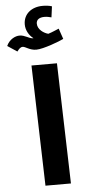

<svg xmlns="http://www.w3.org/2000/svg" viewBox="-127 -1016 465 1051"><g transform="rotate(-5 105.5 -491.0)"><path d="M-10 -745C0 -758 8 -768 21 -768C36 -768 58 -746 94 -746C133 -746 225 -781 246 -792L226 -850C208 -843 190 -834 167 -827C143 -833 109 -855 109 -888C109 -909 125 -921 154 -921C168 -921 180 -918 192 -915L200 -975C186 -980 166 -982 149 -982C89 -982 43 -947 43 -889C43 -857 60 -828 84 -810C83 -810 81 -810 80 -810C61 -810 38 -831 9 -831C-14 -831 -47 -816 -63 -780ZM79 0H219L200 -662H60Z"/></g></svg>

Font: Noto Sans Arabic UI SmCn
Style: Bold
Weight: 700
Width: 4
Designer: Monotype Design Team, Nadine Chahine and Nizar Qandah
Foundry: Monotype Imaging Inc.
Version: Version 2.010